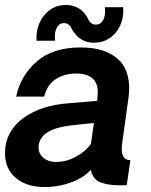

<svg xmlns="http://www.w3.org/2000/svg" viewBox="-23 -746 609 773"><path d="M124 -582Q121 -644 155.5 -685Q190 -726 241 -726Q304 -726 332 -669Q342 -647 363 -647Q383 -647 393 -666.5Q403 -686 399 -717H473Q477 -656 443 -615Q409 -574 355 -574Q296 -574 265 -631Q255 -653 235 -653Q215 -653 205 -633Q195 -613 199 -582ZM157 7Q77 7 33 -36.5Q-11 -80 -1 -156Q10 -230 78.5 -276Q147 -322 250 -330L368 -340L369 -352Q383 -450 283 -450Q236 -450 201 -427Q166 -404 155 -357H42Q60 -442 125 -498.5Q190 -555 302 -555Q405 -555 456.5 -503.5Q508 -452 494 -350Q488 -311 479.5 -246Q471 -181 469 -170Q459 -101 502 -101L487 0H451Q429 -1 415.5 -3Q402 -5 385 -10.5Q368 -16 357.5 -29Q347 -42 342 -62Q315 -31 264 -12Q213 7 157 7ZM203 -94Q244 -94 282.5 -115Q321 -136 343 -166L355 -251L262 -241Q142 -227 133 -162Q129 -131 149.5 -112.5Q170 -94 203 -94Z"/></svg>

Font: Oakes Grotesk
Style: Bold Italic
Weight: 600
Italic angle: -8°
Designer: Samuel Oakes
Foundry: Samuel Oakes
Version: Version 1.000;PS 001.000;hotconv 1.0.88;makeotf.lib2.5.64775